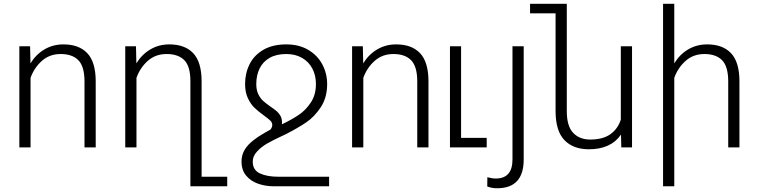

<svg xmlns="http://www.w3.org/2000/svg" viewBox="-20 -770 3956 1003"><path d="M139.6 -363.3V0H81.1V-528.3H137.2L139.2 -439Q167.5 -485.4 211.9 -511.7Q256.3 -538.1 311.5 -538.1Q392.6 -538.1 436 -492.2Q479.5 -446.3 480 -346.7V0H421.4V-346.7Q420.9 -423.3 389.2 -455.6Q357.4 -487.8 296.9 -487.8Q239.3 -487.8 199 -452.1Q158.7 -416.5 139.6 -363.3Z M1167 153.3V203.1H974.6V-346.7Q974.6 -423.3 942.9 -455.6Q911.1 -487.8 850.1 -487.8Q792.5 -487.8 752.2 -452.1Q711.9 -416.5 692.9 -363.3V0H634.3V-528.3H690.4L692.4 -439Q720.7 -485.4 765.1 -511.7Q809.6 -538.1 864.7 -538.1Q945.8 -538.1 989.3 -492.2Q1032.7 -446.3 1033.2 -346.7V153.3Z M1393.1 -93.3Q1402.3 -106 1402.3 -117.2Q1402.3 -129.9 1392.1 -139.9Q1381.8 -149.9 1358.4 -167Q1328.6 -188.5 1309.1 -207.3Q1289.6 -226.1 1274.9 -257.1Q1260.3 -288.1 1260.3 -331.1Q1260.3 -387.2 1283.7 -434.3Q1307.1 -481.4 1355.7 -509.8Q1404.3 -538.1 1475.6 -538.1Q1542 -538.1 1590.3 -509.5Q1638.7 -481 1663.8 -433.6Q1689 -386.2 1689 -331.1Q1689 -260.3 1655.8 -210Q1622.6 -159.7 1578.9 -130.1Q1535.2 -100.6 1468.8 -66.9Q1461.9 -63.5 1442.9 -54.7Q1401.9 -35.6 1373 -18.8Q1344.2 -2 1322.3 22Q1300.3 45.9 1300.3 74.2Q1300.3 118.2 1337.4 135.7Q1374.5 153.3 1435.5 153.3H1699.2V203.1H1409.7Q1367.2 203.1 1328.9 189.9Q1290.5 176.8 1266.1 147.7Q1241.7 118.7 1241.7 73.7Q1241.7 39.6 1258.3 12Q1274.9 -15.6 1307.4 -40Q1339.8 -64.5 1393.1 -93.3ZM1394 -212.4Q1414.1 -198.7 1425.8 -188.7Q1437.5 -178.7 1445.3 -164.3Q1453.1 -149.9 1453.1 -130.4Q1453.1 -124 1452.6 -120.6Q1503.9 -145 1540.8 -169.9Q1577.6 -194.8 1604 -234.9Q1630.4 -274.9 1630.4 -331.1Q1630.4 -376 1611.8 -411.6Q1593.3 -447.3 1558.1 -467.5Q1522.9 -487.8 1475.6 -487.8Q1423.8 -487.8 1388.7 -467.8Q1353.5 -447.8 1336.2 -412.4Q1318.8 -377 1318.8 -331.1Q1318.8 -299.8 1329.3 -278.1Q1339.8 -256.3 1354.7 -242.9Q1369.6 -229.5 1394 -212.4Z M1877.9 -363.3V0H1819.3V-528.3H1875.5L1877.4 -439Q1905.8 -485.4 1950.2 -511.7Q1994.6 -538.1 2049.8 -538.1Q2130.9 -538.1 2174.3 -492.2Q2217.8 -446.3 2218.3 -346.7V0H2159.7V-346.7Q2159.2 -423.3 2127.4 -455.6Q2095.7 -487.8 2035.2 -487.8Q1977.5 -487.8 1937.3 -452.1Q1897 -416.5 1877.9 -363.3Z M2522.5 -49.8V0H2330.6V-528.3H2388.7V-49.8Z M2657.2 -528.3H2715.8V63Q2715.8 213.4 2577.1 213.4Q2548.8 213.4 2525.4 204.1L2525.9 155.8Q2550.8 162.6 2569.8 162.6Q2657.2 162.6 2657.2 63Z M3281.7 -528.3V0H3225.6L3224.1 -66.9Q3171.4 9.8 3056.2 9.8Q2974.6 9.8 2928.7 -37.8Q2882.8 -85.4 2882.3 -188V-700.2H2749V-750H2940.9V-189.5Q2940.9 -110.4 2974.4 -75.7Q3007.8 -41 3063 -41Q3129.4 -41 3168.5 -68.8Q3207.5 -96.7 3223.1 -145V-528.3Z M3502.4 -363.3V203.1H3443.8V-750H3502.4V-439Q3530.3 -485.4 3574.7 -511.7Q3619.1 -538.1 3674.3 -538.1Q3755.4 -538.1 3798.8 -492.2Q3842.3 -446.3 3842.8 -346.7V0H3784.2V-346.7Q3783.7 -423.3 3752 -455.6Q3720.2 -487.8 3659.7 -487.8Q3602.1 -487.8 3561.8 -452.1Q3521.5 -416.5 3502.4 -363.3Z"/></svg>

Font: Mardoto Light
Style: Regular
Weight: 400
Designer: Christian Robertson, Vahan Hovhannisyan
Foundry: Google
Version: Version 1.000